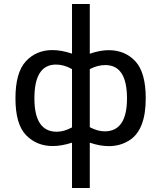

<svg xmlns="http://www.w3.org/2000/svg" viewBox="-20 -752 808 970"><path d="M433.6 197.8H343.8V-31.2Q291 -14.2 246.1 -14.2Q165.5 -14.2 111.8 -69.1Q58.1 -124 58.1 -254.9Q58.1 -385.7 110.6 -442.4Q163.1 -499 245.1 -499Q290.5 -499 343.8 -481V-731.9H433.6V-480.5Q484.9 -498.5 529.3 -498.5Q611.8 -498.5 664.1 -442.1Q716.3 -385.7 716.3 -254.9Q716.3 -96.2 634.3 -43.5Q587.9 -13.7 529.8 -13.7Q484.9 -13.7 433.6 -31.2ZM267.1 -86.4Q302.7 -86.4 343.8 -108.4V-402.8Q303.7 -425.8 262.7 -425.8Q153.8 -425.8 153.8 -254.9Q153.8 -86.4 267.1 -86.4ZM508.8 -88.4Q621.6 -88.4 621.6 -254.9Q621.6 -423.3 512.2 -423.3Q473.1 -423.3 433.6 -402.8V-109.4Q474.1 -88.4 508.8 -88.4Z"/></svg>

Font: Cadman
Style: Regular
Weight: 400
Designer: Paul James MIller
Foundry: High-Logic / Made with FontCreator
Version: Version 2.114;March 28, 2021;FontCreator 13.0.0.2683 64-bit